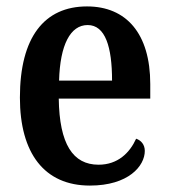

<svg xmlns="http://www.w3.org/2000/svg" viewBox="-20 -568 526 598"><path d="M260 10C380 10 431 -51 431 -98C431 -118 419 -131 404 -136C384 -92 347 -55 287 -55C207 -55 165 -119 163 -261H448V-306C448 -464 373 -548 251 -548C118 -548 42 -452 42 -264C42 -91 118 10 260 10ZM329 -317H164C167 -428 199 -490 253 -490C308 -490 329 -422 329 -317Z"/></svg>

Font: Noto Serif Ethiopic Condensed SemiBold
Style: Regular
Weight: 600
Width: 3
Designer: Monotype Design Team
Foundry: Monotype Imaging Inc.
Version: Version 2.102